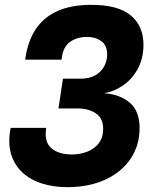

<svg xmlns="http://www.w3.org/2000/svg" viewBox="-20 -762 640 793"><path d="M258 11Q201 11 153 -4.2Q105 -19.5 72 -50.2Q39 -81 25.5 -126.8Q12 -172.5 24 -234H171Q161.5 -176.5 191.8 -150.2Q222 -124 277.5 -124Q309.5 -124 339 -135Q368.5 -146 387.2 -169.5Q406 -193 406 -230.5Q406 -273.5 375.8 -293.8Q345.5 -314 300.5 -314H221.5L240 -437H313Q348.5 -437 373 -450.8Q397.5 -464.5 410 -487.5Q422.5 -510.5 422.5 -537.5Q422.5 -575 398.2 -592.2Q374 -609.5 339.5 -609.5Q297 -609.5 267.8 -587.8Q238.5 -566 234.5 -515.5H84Q93.5 -588.5 126 -639Q158.5 -689.5 216 -715.8Q273.5 -742 357 -742Q468 -742 520.2 -698.2Q572.5 -654.5 572.5 -577Q572.5 -522 550 -479.5Q527.5 -437 490.5 -410.8Q453.5 -384.5 410 -377Q477 -372 516.8 -337.2Q556.5 -302.5 556.5 -233.5Q556.5 -161 519 -105.8Q481.5 -50.5 414.2 -19.8Q347 11 258 11Z"/></svg>

Font: Spline Sans Mono
Style: Bold Italic
Weight: 700
Italic angle: -4°
Monospace: yes
Version: Version 1.004